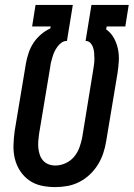

<svg xmlns="http://www.w3.org/2000/svg" viewBox="-20 -755 545 783"><path d="M205 8Q176 8 148.5 2Q121 -4 99 -19.5Q77 -35 62 -58Q47 -81 40.5 -108Q34 -135 35 -164Q36 -193 40 -222L86 -498Q90 -519 97 -540Q104 -561 116.5 -580Q129 -599 147 -614.5Q165 -630 185 -639L187 -647H111L125 -735H277L253 -588H252Q241 -588 231.5 -581.5Q222 -575 215 -565.5Q208 -556 203 -546Q198 -536 195 -525.5Q192 -515 189 -504.5Q186 -494 185 -483L139 -207Q137 -193 136 -178.5Q135 -164 136.5 -150Q138 -136 142.5 -123Q147 -110 156 -100Q165 -90 178 -85Q191 -80 206 -80Q226 -80 246.5 -89Q267 -98 281.5 -115Q296 -132 303.5 -152.5Q311 -173 315 -193L360 -469Q362 -481 363.5 -492.5Q365 -504 365 -516Q365 -528 364 -539.5Q363 -551 359.5 -561.5Q356 -572 348.5 -580Q341 -588 329 -588L353 -735H505L491 -647H415L413 -635Q433 -621 444.5 -600Q456 -579 461 -555Q466 -531 464.5 -505.5Q463 -480 459 -455L413 -179Q409 -154 401 -130Q393 -106 379.5 -84Q366 -62 346.5 -43.5Q327 -25 303.5 -13Q280 -1 255 3.5Q230 8 205 8Z"/></svg>

Font: Iosevka Term Curly SmBd Obl
Style: Regular
Weight: 600
Italic angle: -9°
Designer: Belleve Invis
Foundry: Belleve Invis
Version: Version 32.3.0